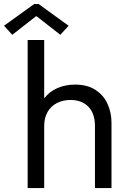

<svg xmlns="http://www.w3.org/2000/svg" viewBox="-73 -955 650 975"><path d="M67.4 -752H151.4V-458H153.8Q178.2 -490.2 218.8 -507.8Q259.3 -525.4 308.6 -525.4Q372.1 -525.4 413.6 -497.3Q455.1 -469.2 474.1 -425.3Q493.2 -381.3 493.2 -332V0H409.2V-314.5Q409.2 -378.9 375.7 -413.1Q342.3 -447.3 285.2 -447.3Q247.1 -447.3 216.8 -432.1Q186.5 -417 168.9 -387Q151.4 -356.9 151.4 -314.5V0H67.4ZM-52.7 -824.2 100.6 -934.6H123L275.4 -824.2L233.4 -778.3L113.3 -872.1H109.4L-10.7 -778.3Z"/></svg>

Font: Reddit Sans Fudge
Style: Regular
Weight: 400
Designer: Stephen Hutchings
Foundry: Reddit
Version: Version 1.011